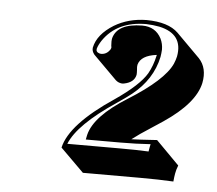

<svg xmlns="http://www.w3.org/2000/svg" viewBox="-37 -729 524 463"><g transform="rotate(5 224.5 -497.0)"><path d="M332 -606.4Q293.5 -601.6 287.6 -578.6Q286.6 -574.2 287.6 -565.9Q288.1 -558.1 287.6 -554.2Q283.7 -535.6 259.3 -530.8Q256.3 -530.3 254.4 -530.3Q245.1 -531.2 238.8 -537.1L182.1 -593.8Q175.3 -602.1 176.8 -610.8Q183.6 -643.1 222.2 -667Q256.3 -687.5 300.3 -688Q353 -687.5 377 -664.1L433.6 -607.4Q454.6 -585 447.3 -548.3Q436.5 -498.5 361.8 -448.2Q348.6 -439.5 333 -429.2Q306.2 -412.1 288.6 -398.4Q305.7 -398.9 350.6 -401.9L406.7 -345.2Q402.3 -334 400.9 -325.2Q399.4 -316.9 398.4 -305.7Q362.8 -307.6 317.9 -307.6H179.2L122.6 -363.8Q135.7 -421.4 240.2 -491.2Q297.9 -530.8 315.4 -560.5Q326.2 -579.6 331.5 -604Q332 -605.5 332 -606.4ZM262.7 -388.2H179.2L181.6 -399.9Q192.9 -445.8 271 -494.6Q356.4 -547.9 375 -588.9Q378.9 -598.1 380.9 -606.9Q391.1 -662.1 332 -674.8Q316.9 -677.7 300.3 -678.2Q230 -678.2 196.3 -628.9Q189 -617.7 186.5 -608.9Q184.6 -600.6 194.3 -597.7Q196.3 -597.2 197.8 -597.2Q210.9 -597.2 219.2 -608.9Q220.7 -611.8 221.2 -613.3Q221.7 -614.7 220.7 -618.7Q219.7 -629.9 221.2 -637.2Q231 -673.3 291 -673.8Q323.2 -673.8 337.4 -646.5Q343.3 -634.3 343.3 -620.1Q342.8 -610.8 341.3 -602.1Q329.6 -546.9 280.8 -507.8Q267.1 -497.1 246.1 -482.9Q154.8 -421.9 135.7 -374H261.2Q305.7 -374 332.5 -372.6Q333.5 -379.4 334.5 -384.3Q335.4 -388.2 335.9 -390.6Q300.3 -388.2 262.7 -388.2Z"/></g></svg>

Font: Linux Biolinum Shadow O
Style: Italic
Weight: 400
Italic angle: -12°
Designer: Philipp H. Poll
Foundry: Philipp H. Poll
Version: Version 0.6.2